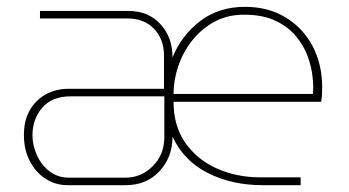

<svg xmlns="http://www.w3.org/2000/svg" viewBox="-20 -542 1023 562"><path d="M178 0Q142 0 113 -19Q84 -38 67 -71Q50 -104 50 -147Q50 -189 67 -219Q84 -249 113.5 -265.5Q143 -282 179 -282H460V-380Q460 -427 431 -457.5Q402 -488 353 -488H97V-510H356Q414 -510 449.5 -471.5Q485 -433 485 -374Q511 -438 565.5 -480Q620 -522 697 -522Q765 -522 816 -491Q867 -460 895 -407Q923 -354 923 -287Q923 -276 922.5 -265.5Q922 -255 920 -244H488Q488 -172 523.5 -122.5Q559 -73 616.5 -48Q674 -23 740 -23H860V0H748Q659 0 588.5 -35.5Q518 -71 485 -142Q485 -82 447 -41Q409 0 348 0ZM182 -22H347Q394 -22 427.5 -56Q461 -90 461 -140V-260H187Q132 -260 103.5 -226.5Q75 -193 75 -146Q75 -117 88 -88Q101 -59 125 -40.5Q149 -22 182 -22ZM488 -267H896Q898 -287 895 -316.5Q892 -346 880.5 -377.5Q869 -409 846 -436.5Q823 -464 786 -481.5Q749 -499 694 -499Q646 -499 608 -478.5Q570 -458 543 -424Q516 -390 502 -349Q488 -308 488 -267Z"/></svg>

Font: MuseoModerno Thin
Style: Regular
Weight: 100
Designer: Pablo Cosgaya, Héctor Gatti, Marcela Romero, and the Authors of The MuseoModerno Project.
Foundry: Omnibus-Type Team
Version: Version 1.003